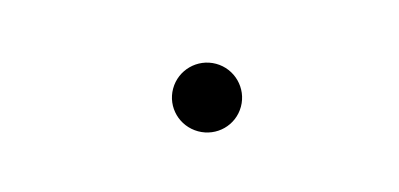

<svg xmlns="http://www.w3.org/2000/svg" viewBox="-29 -485 644 310"><g transform="rotate(15 293.0 -330.5)"><path d="M305.7 -274.4C336.9 -274.4 362.3 -299.3 362.3 -330.6C362.3 -361.8 336.9 -387.2 305.7 -387.2C274.4 -387.2 249 -361.8 249 -330.6C249 -299.3 274.4 -274.4 305.7 -274.4Z"/></g></svg>

Font: Cascadia Mono PL Light
Style: Italic
Weight: 300
Italic angle: -10°
Monospace: yes
Designer: Aaron Bell
Foundry: Saja Typeworks
Version: Version 2404.023